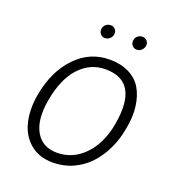

<svg xmlns="http://www.w3.org/2000/svg" viewBox="-134 -837 879 959"><g transform="rotate(20 305.0 -357.0)"><path d="M292 -729Q307.1 -729 316.7 -717.5Q326.2 -706.1 323.2 -690.9Q321.3 -677.2 310.1 -667.7Q298.8 -658.2 285.2 -658.2Q270 -658.2 260.5 -670.2Q251 -682.1 253.9 -698.2Q255.9 -711.4 267.1 -720.2Q278.3 -729 292 -729ZM460 -729Q475.6 -729 485.4 -717.5Q495.1 -706.1 492.2 -690.9Q489.3 -677.2 478.8 -667.7Q468.3 -658.2 454.1 -658.2Q438.5 -658.2 429.2 -669.9Q419.9 -681.6 422.9 -698.2Q424.8 -711.4 435.5 -720.2Q446.3 -729 460 -729ZM346.2 -565.9Q405.8 -565.9 449.2 -544.2Q492.7 -522.5 515.9 -483.4Q539.1 -444.3 546.1 -389.6Q553.2 -335 540 -269Q529.8 -210 505.4 -158.7Q481 -107.4 444.8 -68.6Q408.7 -29.8 359.1 -7.3Q309.6 15.1 252.9 15.1Q179.7 15.1 132.1 -25.1Q84.5 -65.4 68.8 -130.9Q53.2 -196.3 66.9 -276.9Q91.3 -409.7 166.3 -487.8Q241.2 -565.9 346.2 -565.9ZM342.8 -513.2Q263.2 -513.2 205.3 -451.7Q147.5 -390.1 126 -269Q107.4 -160.6 142.8 -99.4Q178.2 -38.1 255.9 -38.1Q339.8 -38.1 401.4 -102.1Q462.9 -166 481.9 -275.9Q522.5 -513.2 342.8 -513.2Z"/></g></svg>

Font: Stilu Light
Style: Italic
Weight: 300
Italic angle: -10°
Designer: Genilson Lima Santos
Foundry: Genilson Lima Santos
Version: Version 1.200;PS 001.200;hotconv 1.0.88;makeotf.lib2.5.64775